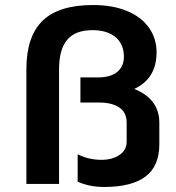

<svg xmlns="http://www.w3.org/2000/svg" viewBox="-20 -732 699 764"><path d="M614 -244V-158Q614 -71 559 -29.5Q504 12 394 12Q336 12 289 -9V-118Q333 -96 384 -96Q427 -96 455.5 -115.5Q484 -135 484 -168V-244Q484 -284 455 -304Q426 -324 374 -324H300V-424H372Q419 -424 446 -445.5Q473 -467 473 -506Q473 -556 440 -584Q407 -612 348 -612Q280 -612 247.5 -574Q215 -536 215 -456V0H85V-456Q85 -587 149.5 -649.5Q214 -712 350 -712Q428 -712 485 -688.5Q542 -665 572.5 -622Q603 -579 603 -524Q603 -419 514 -378Q563 -359 588.5 -325Q614 -291 614 -244Z"/></svg>

Font: KoHo
Style: Bold
Weight: 700
Designer: Cadson Demak & Katatrad Team
Foundry: Cadson Demak Co.,Ltd.
Version: Version 1.000; ttfautohint (v1.6)